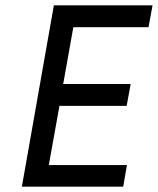

<svg xmlns="http://www.w3.org/2000/svg" viewBox="-20 -700 592 720"><path d="M456 -81 442 0H62L182 -680H552L537 -598H255L217 -385H470L455 -303H203L163 -81Z"/></svg>

Font: Inria Sans
Style: Italic
Weight: 400
Italic angle: -10°
Designer: Black Foundry Team
Foundry: Black Foundry
Version: Version 1.2; ttfautohint (v1.8.3)